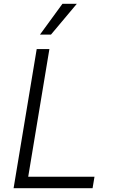

<svg xmlns="http://www.w3.org/2000/svg" viewBox="-20 -984 602 1004"><path d="M51.1 0 171.9 -727.3H238.3L127.5 -59.7H474.1L464.1 0ZM188.9 -802.9 306.5 -964.1H381.7L246.4 -802.9Z"/></svg>

Font: Inter P Light
Style: Italic
Weight: 300
Italic angle: 9.39999°
Designer: Rasmus Andersson
Foundry: rsms
Version: Version 3.018;git-588b23468